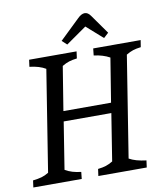

<svg xmlns="http://www.w3.org/2000/svg" viewBox="-92 -935 881 1012"><g transform="rotate(-10 348.0 -429.0)"><path d="M94 -63 180 -604Q147 -624 94 -630L99 -667H353L348 -630Q323 -627 305.5 -621.5Q288 -616 268 -604L230 -369H485L523 -604Q487 -624 438 -630L442 -667H696L690 -630Q665 -627 648 -621.5Q631 -616 611 -604L525 -63Q558 -44 616 -37L611 0H352L357 -37Q383 -40 400 -45.5Q417 -51 437 -63L477 -315H222L182 -63Q201 -52 221 -46Q241 -40 267 -37L263 0H4L9 -37Q36 -40 55.5 -45.5Q75 -51 94 -63ZM392 -838Q412 -858 430 -858Q447 -858 461 -838L534 -735L508 -711L421 -788L311 -711L285 -735Z"/></g></svg>

Font: Caladea
Style: Italic
Weight: 400
Italic angle: -9°
Designer: Carolina Giovagnoli and Andres Torresi
Foundry: Carolina Giovagnoli & Andres Torresi
Version: Version 1.001